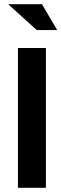

<svg xmlns="http://www.w3.org/2000/svg" viewBox="-20 -900 294 920"><path d="M66 -670V0H200V-670ZM19 -880 156 -756H254L181 -880Z"/></svg>

Font: LT Wave Alt Bold
Style: Regular
Weight: 700
Designer: Daniel Lyons
Version: Version 2.5 (Glyphs App)